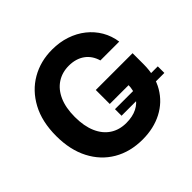

<svg xmlns="http://www.w3.org/2000/svg" viewBox="-181 -925 1123 1123"><g transform="rotate(-45 380.5 -363.5)"><path d="M393.8 9.8Q291.5 9.8 214.1 -35.5Q136.7 -80.8 93.5 -164.4Q50.2 -247.9 50.2 -362.7Q50.2 -480.9 95.4 -564.7Q140.5 -648.5 217.6 -692.9Q294.6 -737.3 390.8 -737.3Q452.5 -737.3 505.7 -719.5Q558.9 -701.7 600.3 -668.8Q641.7 -635.8 667.8 -591.1Q693.9 -546.3 701.6 -492.4H545.7Q538.4 -518 524.9 -538.2Q511.3 -558.4 491.8 -572.5Q472.4 -586.6 447.7 -594Q423 -601.4 393.2 -601.4Q337.8 -601.4 295.5 -573.8Q253.2 -546.2 229.6 -493.2Q206.1 -440.1 206.1 -364.5Q206.1 -288.4 229.3 -235.2Q252.5 -181.9 294.9 -154.1Q337.2 -126.2 394.9 -126.2Q446.9 -126.2 483.8 -144.8Q520.8 -163.5 540.5 -197.6Q560.2 -231.7 560.2 -278.1L591.6 -273.6H404.5V-389.3H708.8V-297.5Q708.8 -201.8 668.4 -133Q627.9 -64.2 556.7 -27.2Q485.4 9.8 393.8 9.8ZM404.5 -176.2V-230.5H758.6V-176.2Z"/></g></svg>

Font: Inter
Style: Regular
Weight: 400
Designer: Rasmus Andersson
Foundry: rsms
Version: Version 4.000;git-8c9346024